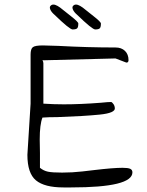

<svg xmlns="http://www.w3.org/2000/svg" viewBox="-20 -820 646 841"><path d="M219 -755Q205 -767 200.5 -778Q196 -789 201 -794Q206 -800 214 -800Q229 -800 257 -776Q259 -774 291 -749Q323 -724 323 -717Q323 -700 317.5 -695.5Q312 -691 298 -691Q285 -691 219 -755ZM318 -755Q304 -767 299.5 -778Q295 -789 300 -794Q305 -800 313 -800Q328 -800 356 -776Q358 -774 390 -749Q422 -724 422 -717Q422 -700 416.5 -695.5Q411 -691 397 -691Q384 -691 318 -755ZM100 -142 114 -366V-581Q114 -606 124 -613.5Q134 -621 168 -621L236 -619Q364 -612 486 -612Q512 -612 527.5 -597Q543 -582 543 -556Q543 -551 540 -548Q537 -545 533 -546L486 -564L173 -556Q167 -556 166 -557Q170 -549 170 -543V-366Q216 -363 259 -363Q333 -363 422 -370Q431 -371 449.5 -372.5Q468 -374 470 -372Q476 -366 479 -361Q482 -356 483 -347Q486 -325 416.5 -318Q347 -311 231 -307Q192 -307 166 -305Q154 -275 154 -209L155 -150V-85Q171 -72 190 -68Q209 -64 252 -64Q297 -64 340.5 -69Q384 -74 392 -75Q476 -85 517 -85Q541 -85 550.5 -80.5Q560 -76 560 -65Q560 1 292 1H258Q175 1 137.5 -30Q100 -61 100 -142Z"/></svg>

Font: Indie Flower
Style: Regular
Weight: 400
Designer: Kimberly Geswein
Foundry: Kimberly Geswein
Version: Version 2.000